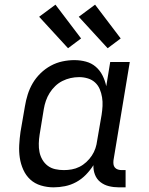

<svg xmlns="http://www.w3.org/2000/svg" viewBox="-20 -796 640 824"><path d="M210 8Q210 8 210 8Q210 8 210 8Q182 8 155.5 0Q129 -8 110 -25.5Q91 -43 80 -67.5Q69 -92 65 -118.5Q61 -145 62.5 -173.5Q64 -202 68 -230L87 -340Q91 -365 99 -390.5Q107 -416 120.5 -439Q134 -462 154 -481.5Q174 -501 198 -514Q222 -527 248 -532.5Q274 -538 299 -538Q325 -538 349 -531.5Q373 -525 391 -509.5Q409 -494 420 -472Q431 -450 436 -426L453 -530H537L467 -108Q466 -99 467 -91Q468 -83 473 -77Q478 -71 486 -68.5Q494 -66 502 -66H519V8H490Q468 8 447.5 3Q427 -2 411 -14.5Q395 -27 387.5 -46.5Q380 -66 381 -87Q367 -65 348.5 -46Q330 -27 307 -14.5Q284 -2 259 3Q234 8 210 8ZM254 -66Q271 -66 288 -69Q305 -72 321 -80Q337 -88 350.5 -100.5Q364 -113 374 -128Q384 -143 389.5 -159.5Q395 -176 397 -193L416 -303Q419 -322 420 -341Q421 -360 418 -378.5Q415 -397 408 -413.5Q401 -430 388 -442Q375 -454 357 -459.5Q339 -465 320 -465Q301 -465 283 -461Q265 -457 248 -448.5Q231 -440 217 -426.5Q203 -413 193 -397Q183 -381 177 -363.5Q171 -346 168 -328L150 -218Q147 -199 146.5 -180Q146 -161 149.5 -143.5Q153 -126 162 -110.5Q171 -95 185 -84.5Q199 -74 217 -70Q235 -66 254 -66ZM442 -589 318 -724 388 -776 498 -631ZM272 -589 148 -724 218 -776 328 -631Z"/></svg>

Font: Iosevka Slab Extended
Style: Italic
Weight: 400
Width: 7
Italic angle: -9°
Monospace: yes
Designer: Belleve Invis
Foundry: Belleve Invis
Version: Version 11.1.0; ttfautohint (v1.8.3)